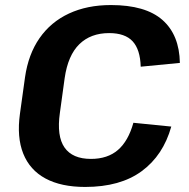

<svg xmlns="http://www.w3.org/2000/svg" viewBox="-20 -730 747 760"><path d="M317 10Q222 10 160 -23.5Q98 -57 72 -122Q46 -187 59 -280L79 -424Q92 -515 136.5 -579Q181 -643 253 -676.5Q325 -710 419 -710Q556 -710 623 -651Q690 -592 692 -481L537 -466Q535 -534 505 -566.5Q475 -599 412 -599Q339 -599 294 -555Q249 -511 236 -421L217 -283Q204 -191 235.5 -146Q267 -101 340 -101Q406 -101 447 -136.5Q488 -172 508 -244L658 -229Q626 -115 541 -52.5Q456 10 317 10Z"/></svg>

Font: Pathway Extreme 28pt
Style: Bold Italic
Weight: 700
Italic angle: -8°
Designer: Eduardo Rodriguez Tunni
Foundry: Eduardo Rodriguez Tunni
Version: Version 1.001;gftools[0.9.26]